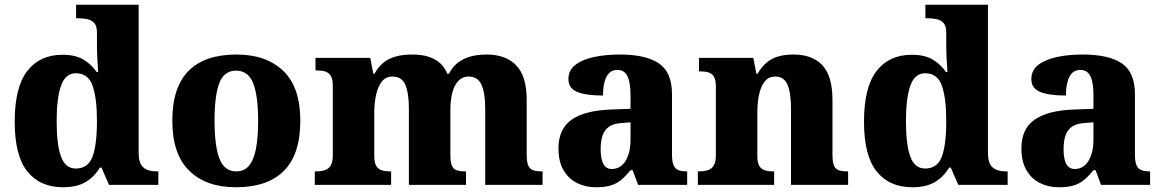

<svg xmlns="http://www.w3.org/2000/svg" viewBox="-20 -780 4900 810"><path d="M246 10Q149 10 95.5 -56.5Q42 -123 42 -267Q42 -412 95 -480.5Q148 -549 244 -549Q299 -549 333 -528Q367 -507 388 -476H394Q392 -501 390.5 -534Q389 -567 389 -593V-643Q389 -670 378 -682.5Q367 -695 349 -699Q331 -703 309 -703H301V-760H565V-134Q565 -103 574.5 -86.5Q584 -70 601.5 -63.5Q619 -57 642 -57H648V0H440L408 -73H401Q379 -35 342 -12.5Q305 10 246 10ZM300 -69Q351 -69 370 -118.5Q389 -168 389 -270Q389 -366 370.5 -418.5Q352 -471 300 -471Q256 -471 237.5 -418.5Q219 -366 219 -269Q219 -169 237.5 -119Q256 -69 300 -69Z M975 10Q850 10 778.5 -59.5Q707 -129 707 -271Q707 -412 775.5 -481Q844 -550 978 -550Q1103 -550 1175 -481Q1247 -412 1247 -271Q1247 -129 1178 -59.5Q1109 10 975 10ZM977 -57Q1011 -57 1031 -81.5Q1051 -106 1060 -153.5Q1069 -201 1069 -271Q1069 -376 1048 -429Q1027 -482 976 -482Q925 -482 905 -429Q885 -376 885 -271Q885 -166 905.5 -111.5Q926 -57 977 -57Z M1308 0V-57H1311Q1334 -57 1350 -62Q1366 -67 1375 -81.5Q1384 -96 1384 -125V-419Q1384 -446 1375.5 -460Q1367 -474 1351.5 -478.5Q1336 -483 1314 -483H1311V-536H1542L1555 -469H1560Q1576 -498 1597.5 -515.5Q1619 -533 1649 -541.5Q1679 -550 1719 -550Q1757 -550 1785.5 -541.5Q1814 -533 1835 -515Q1856 -497 1867 -469H1874Q1889 -498 1911.5 -515.5Q1934 -533 1964.5 -541.5Q1995 -550 2033 -550Q2113 -550 2157.5 -504.5Q2202 -459 2202 -358V-128Q2202 -97 2208.5 -82Q2215 -67 2229 -62Q2243 -57 2265 -57H2269V0H2027V-322Q2027 -387 2011.5 -422Q1996 -457 1957 -457Q1930 -457 1912.5 -437.5Q1895 -418 1887.5 -386.5Q1880 -355 1880 -316V-128Q1880 -98 1886 -82.5Q1892 -67 1906 -62Q1920 -57 1942 -57H1946V0H1705V-322Q1705 -387 1690 -422Q1675 -457 1636 -457Q1607 -457 1590.5 -435.5Q1574 -414 1566.5 -379.5Q1559 -345 1559 -305V-122Q1559 -94 1567 -80.5Q1575 -67 1589.5 -62Q1604 -57 1626 -57H1630V0Z M2493 10Q2450 10 2414 -8Q2378 -26 2357 -62.5Q2336 -99 2336 -154Q2336 -236 2391.5 -275Q2447 -314 2558 -318L2640 -321V-375Q2640 -410 2635 -434.5Q2630 -459 2618 -472Q2606 -485 2584 -485Q2563 -485 2550 -472Q2537 -459 2530.5 -435Q2524 -411 2524 -377Q2451 -377 2414.5 -392.5Q2378 -408 2378 -446Q2378 -484 2407.5 -506.5Q2437 -529 2486 -539.5Q2535 -550 2594 -550Q2705 -550 2760 -512.5Q2815 -475 2815 -382V-128Q2815 -101 2820.5 -85.5Q2826 -70 2839.5 -63.5Q2853 -57 2875 -57H2879V0H2672L2649 -62H2640Q2618 -35 2598.5 -19.5Q2579 -4 2554.5 3Q2530 10 2493 10ZM2561 -67Q2586 -67 2603.5 -82.5Q2621 -98 2630.5 -126Q2640 -154 2640 -191V-264L2603 -261Q2569 -259 2550 -246Q2531 -233 2522.5 -209.5Q2514 -186 2514 -151Q2514 -124 2519 -105Q2524 -86 2534.5 -76.5Q2545 -67 2561 -67Z M2924 0V-57H2927Q2950 -57 2966 -62Q2982 -67 2991 -81.5Q3000 -96 3000 -125V-415Q3000 -442 2992 -456Q2984 -470 2969 -474.5Q2954 -479 2932 -479H2929V-536H3158L3171 -469H3176Q3193 -498 3213.5 -515.5Q3234 -533 3262 -541.5Q3290 -550 3328 -550Q3407 -550 3449.5 -504.5Q3492 -459 3492 -358V-128Q3492 -97 3498 -82Q3504 -67 3518 -62Q3532 -57 3554 -57H3558V0H3317V-322Q3317 -387 3302.5 -422Q3288 -457 3251 -457Q3222 -457 3205.5 -435.5Q3189 -414 3182 -379.5Q3175 -345 3175 -305V-122Q3175 -94 3183 -80.5Q3191 -67 3205.5 -62Q3220 -57 3242 -57H3246V0Z M3829 10Q3732 10 3678.5 -56.5Q3625 -123 3625 -267Q3625 -412 3678 -480.5Q3731 -549 3827 -549Q3882 -549 3916 -528Q3950 -507 3971 -476H3977Q3975 -501 3973.5 -534Q3972 -567 3972 -593V-643Q3972 -670 3961 -682.5Q3950 -695 3932 -699Q3914 -703 3892 -703H3884V-760H4148V-134Q4148 -103 4157.5 -86.5Q4167 -70 4184.5 -63.5Q4202 -57 4225 -57H4231V0H4023L3991 -73H3984Q3962 -35 3925 -12.5Q3888 10 3829 10ZM3883 -69Q3934 -69 3953 -118.5Q3972 -168 3972 -270Q3972 -366 3953.5 -418.5Q3935 -471 3883 -471Q3839 -471 3820.5 -418.5Q3802 -366 3802 -269Q3802 -169 3820.5 -119Q3839 -69 3883 -69Z M4446 10Q4403 10 4367 -8Q4331 -26 4310 -62.5Q4289 -99 4289 -154Q4289 -236 4344.5 -275Q4400 -314 4511 -318L4593 -321V-375Q4593 -410 4588 -434.5Q4583 -459 4571 -472Q4559 -485 4537 -485Q4516 -485 4503 -472Q4490 -459 4483.5 -435Q4477 -411 4477 -377Q4404 -377 4367.5 -392.5Q4331 -408 4331 -446Q4331 -484 4360.5 -506.5Q4390 -529 4439 -539.5Q4488 -550 4547 -550Q4658 -550 4713 -512.5Q4768 -475 4768 -382V-128Q4768 -101 4773.5 -85.5Q4779 -70 4792.5 -63.5Q4806 -57 4828 -57H4832V0H4625L4602 -62H4593Q4571 -35 4551.5 -19.5Q4532 -4 4507.5 3Q4483 10 4446 10ZM4514 -67Q4539 -67 4556.5 -82.5Q4574 -98 4583.5 -126Q4593 -154 4593 -191V-264L4556 -261Q4522 -259 4503 -246Q4484 -233 4475.5 -209.5Q4467 -186 4467 -151Q4467 -124 4472 -105Q4477 -86 4487.5 -76.5Q4498 -67 4514 -67Z"/></svg>

Font: Noto Serif Gujarati ExtraBold
Style: Regular
Weight: 800
Version: Version 2.102